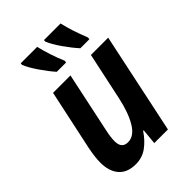

<svg xmlns="http://www.w3.org/2000/svg" viewBox="-226 -866 975 975"><g transform="rotate(-45 261.5 -378.0)"><path d="M275 -606 276 -618Q261 -652 248 -692Q235 -732 227 -766H109L108 -756Q120 -725 150.5 -680.5Q181 -636 208 -606ZM442 -606 443 -618Q410 -700 395 -766H276L275 -756Q288 -724 318 -681Q348 -638 377 -606ZM306 -84H310L302 0H400L515 -544H391L336 -287Q318 -202 286.5 -149.5Q255 -97 211 -97Q166 -97 166 -149Q166 -178 175 -219L244 -544H119L49 -217Q38 -160 38 -124Q38 -61 69 -25.5Q100 10 160 10Q207 10 242.5 -16Q278 -42 306 -84Z"/></g></svg>

Font: Noto Sans UI SemiCondensed
Style: Bold Italic
Weight: 700
Width: 4
Designer: Monotype Design Team
Foundry: Monotype Imaging Inc.
Version: 1.001